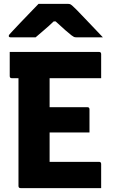

<svg xmlns="http://www.w3.org/2000/svg" viewBox="-20 -967 590 987"><path d="M86 0Q75 0 75 -11V-565H41Q30 -565 30 -576V-700H489Q500 -700 500 -689V-565H235V-416H429Q440 -416 440 -405V-286H235V-135H489Q500 -135 500 -124V0ZM178 -947H331Q338 -947 343.5 -944Q349 -941 362 -928Q373 -918 397 -892.5Q421 -867 451.5 -835.5Q482 -804 509 -775H376Q365 -775 360.5 -777Q356 -779 348 -785Q335 -795 315 -812.5Q295 -830 266 -857H256Q229 -831 205.5 -811.5Q182 -792 163 -775H36Q25 -775 25 -782Q25 -786 28.5 -790Q32 -794 45 -808Q62 -826 86 -851.5Q110 -877 135 -902.5Q160 -928 178 -947Z"/></svg>

Font: Recursive Sn Lnr St XBd
Style: Regular
Weight: 800
Version: Version 1.079;hotconv 1.0.112;makeotfexe 2.5.65598; ttfautoh